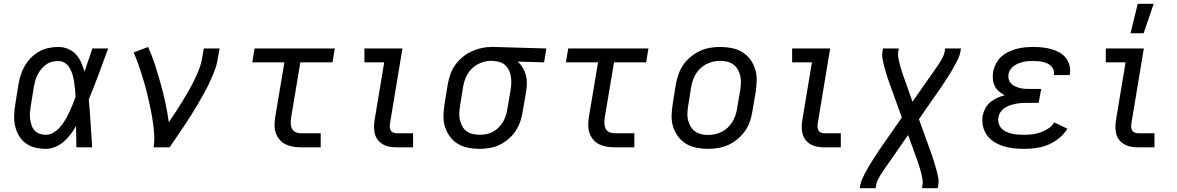

<svg xmlns="http://www.w3.org/2000/svg" viewBox="-20 -775 6190 1010"><path d="M221 8Q191 8 163.5 1Q136 -6 114 -22.5Q92 -39 78.5 -63Q65 -87 59 -114.5Q53 -142 54.5 -171Q56 -200 61 -230L77 -330Q81 -355 89 -380Q97 -405 110.5 -428.5Q124 -452 143.5 -471.5Q163 -491 186 -504Q209 -517 235 -522.5Q261 -528 287 -528Q314 -528 338.5 -517.5Q363 -507 380 -488.5Q397 -470 407 -446.5Q417 -423 425 -398Q435 -428 445 -458.5Q455 -489 466 -520H549Q524 -453 499.5 -386Q475 -319 447 -252Q453 -190 456.5 -126.5Q460 -63 465 0H382Q381 -28 381 -56Q381 -84 380 -112Q367 -89 351 -68Q335 -47 315 -29.5Q295 -12 270 -2Q245 8 221 8ZM222 -66Q242 -66 262 -78Q282 -90 296.5 -107Q311 -124 322.5 -143.5Q334 -163 343.5 -183Q353 -203 361.5 -223.5Q370 -244 377 -264Q377 -284 375 -303.5Q373 -323 370 -342.5Q367 -362 362 -380.5Q357 -399 347.5 -415.5Q338 -432 322.5 -443Q307 -454 287 -454Q270 -454 253.5 -450Q237 -446 222.5 -435.5Q208 -425 197 -411.5Q186 -398 178 -382.5Q170 -367 165.5 -350.5Q161 -334 158 -318L142 -218Q139 -200 137.5 -183Q136 -166 138.5 -149Q141 -132 146 -116.5Q151 -101 161.5 -89Q172 -77 188 -71.5Q204 -66 222 -66Z M788 0Q793 -34 791 -66.5Q789 -99 784.5 -131Q780 -163 773.5 -194.5Q767 -226 760 -257.5Q753 -289 744.5 -319.5Q736 -350 726.5 -380.5Q717 -411 706.5 -440.5Q696 -470 683 -499L759 -528Q780 -482 795.5 -433.5Q811 -385 825 -335Q839 -285 850 -234.5Q861 -184 868 -132Q886 -159 904 -186Q922 -213 938.5 -240Q955 -267 971 -295Q987 -323 1001 -351.5Q1015 -380 1026.5 -409Q1038 -438 1043 -468L1052 -520H1135L1126 -468Q1121 -436 1109.5 -405.5Q1098 -375 1084 -344.5Q1070 -314 1053.5 -284.5Q1037 -255 1020 -226Q1003 -197 985 -168.5Q967 -140 948.5 -112Q930 -84 910.5 -56Q891 -28 872 0Z M1563 0Q1542 0 1521.5 -3.5Q1501 -7 1483 -15.5Q1465 -24 1452 -39Q1439 -54 1432 -72.5Q1425 -91 1424.5 -112Q1424 -133 1427 -155L1476 -447H1307L1319 -520H1741L1729 -447H1560L1511 -155Q1509 -140 1509.5 -125Q1510 -110 1516 -98Q1522 -86 1535 -80Q1548 -74 1563 -74H1667V0Z M2067 0Q2048 0 2030 -3Q2012 -6 1996.5 -14.5Q1981 -23 1969.5 -36.5Q1958 -50 1953 -67Q1948 -84 1947.5 -102.5Q1947 -121 1950 -140L2001 -447H1897V-520H2097L2032 -128Q2030 -118 2030.5 -108Q2031 -98 2035 -90Q2039 -82 2048 -78Q2057 -74 2067 -74H2153V0Z M2503 8Q2472 8 2442 2Q2412 -4 2387.5 -19Q2363 -34 2346 -57.5Q2329 -81 2320.5 -109Q2312 -137 2313 -168Q2314 -199 2319 -230L2335 -330Q2340 -356 2348.5 -382Q2357 -408 2373.5 -431.5Q2390 -455 2412 -473.5Q2434 -492 2459.5 -504Q2485 -516 2512 -522Q2539 -528 2565 -528H2581L2854 -520L2842 -447L2703 -451Q2719 -437 2730 -418.5Q2741 -400 2746.5 -379Q2752 -358 2751.5 -335.5Q2751 -313 2747 -290L2730 -190Q2726 -164 2717.5 -138Q2709 -112 2693.5 -88Q2678 -64 2656 -45Q2634 -26 2609 -13.5Q2584 -1 2556.5 3.5Q2529 8 2503 8ZM2504 -66Q2522 -66 2539.5 -69.5Q2557 -73 2573.5 -82Q2590 -91 2603 -104.5Q2616 -118 2626 -134Q2636 -150 2641 -167.5Q2646 -185 2649 -202L2666 -302Q2669 -320 2669.5 -337.5Q2670 -355 2667.5 -372Q2665 -389 2658 -404Q2651 -419 2639.5 -430.5Q2628 -442 2612 -447.5Q2596 -453 2578 -454L2569 -455H2560Q2543 -455 2525.5 -450Q2508 -445 2491.5 -436Q2475 -427 2462 -414Q2449 -401 2439.5 -385Q2430 -369 2424.5 -352Q2419 -335 2416 -318L2400 -218Q2397 -199 2396 -180Q2395 -161 2399.5 -143.5Q2404 -126 2412 -110.5Q2420 -95 2434.5 -84.5Q2449 -74 2467 -70Q2485 -66 2504 -66Z M3213 0Q3192 0 3171.5 -3.5Q3151 -7 3133 -15.5Q3115 -24 3102 -39Q3089 -54 3082 -72.5Q3075 -91 3074.5 -112Q3074 -133 3077 -155L3126 -447H2957L2969 -520H3391L3379 -447H3210L3161 -155Q3159 -140 3159.5 -125Q3160 -110 3166 -98Q3172 -86 3185 -80Q3198 -74 3213 -74H3317V0Z M3704 8Q3673 8 3643 2Q3613 -4 3588.5 -19Q3564 -34 3546.5 -57.5Q3529 -81 3520.5 -109Q3512 -137 3513 -168Q3514 -199 3519 -230L3535 -330Q3540 -357 3549 -383.5Q3558 -410 3574 -433.5Q3590 -457 3613 -476Q3636 -495 3662 -507Q3688 -519 3715 -523.5Q3742 -528 3769 -528Q3800 -528 3830 -522Q3860 -516 3884.5 -501Q3909 -486 3926.5 -462.5Q3944 -439 3952.5 -411Q3961 -383 3960.5 -352Q3960 -321 3955 -290L3938 -190Q3934 -163 3925 -136.5Q3916 -110 3899.5 -86.5Q3883 -63 3860.5 -44Q3838 -25 3812 -13Q3786 -1 3758.5 3.5Q3731 8 3704 8ZM3704 -65Q3722 -65 3741 -69Q3760 -73 3777 -81.5Q3794 -90 3808 -103.5Q3822 -117 3832 -133Q3842 -149 3848 -166.5Q3854 -184 3857 -202L3874 -302Q3877 -321 3877.5 -340Q3878 -359 3874 -376.5Q3870 -394 3861 -409.5Q3852 -425 3838 -435.5Q3824 -446 3806 -450.5Q3788 -455 3769 -455Q3751 -455 3732.5 -451Q3714 -447 3697 -438.5Q3680 -430 3665.5 -416.5Q3651 -403 3641 -387Q3631 -371 3625 -353.5Q3619 -336 3616 -318L3600 -218Q3597 -199 3596 -180Q3595 -161 3599.5 -143.5Q3604 -126 3612.5 -110.5Q3621 -95 3635.5 -84.5Q3650 -74 3667.5 -69.5Q3685 -65 3704 -65Z M4317 0Q4298 0 4280 -3Q4262 -6 4246.5 -14.5Q4231 -23 4219.5 -36.5Q4208 -50 4203 -67Q4198 -84 4197.5 -102.5Q4197 -121 4200 -140L4251 -447H4147V-520H4347L4282 -128Q4280 -118 4280.5 -108Q4281 -98 4285 -90Q4289 -82 4298 -78Q4307 -74 4317 -74H4403V0Z M4503 215 4506 197Q4509 180 4516.5 164Q4524 148 4532 133Q4540 118 4549 102.5Q4558 87 4567.5 72Q4577 57 4586.5 42.5Q4596 28 4606 13L4724 -157L4663 -326Q4658 -340 4653 -354.5Q4648 -369 4643.5 -383Q4639 -397 4635 -411.5Q4631 -426 4627.5 -440.5Q4624 -455 4621.5 -470.5Q4619 -486 4622 -502L4625 -520H4708L4705 -502Q4703 -488 4705 -475Q4707 -462 4710 -449.5Q4713 -437 4716.5 -424.5Q4720 -412 4724 -400Q4728 -388 4732 -375.5Q4736 -363 4741 -351L4780 -240L4864 -360Q4872 -371 4880 -382.5Q4888 -394 4896 -405.5Q4904 -417 4912 -428.5Q4920 -440 4927 -452Q4934 -464 4940.5 -476.5Q4947 -489 4949 -502L4952 -520H5035L5032 -502Q5029 -485 5021.5 -469Q5014 -453 5006 -438Q4998 -423 4989 -407.5Q4980 -392 4970.5 -377Q4961 -362 4951.5 -347.5Q4942 -333 4932 -318L4814 -148L4875 21Q4880 35 4885 49.5Q4890 64 4894 78Q4898 92 4902.5 106.5Q4907 121 4910.5 135.5Q4914 150 4916.5 165.5Q4919 181 4916 197L4913 215H4830L4833 197Q4835 183 4833 170Q4831 157 4828 144.5Q4825 132 4821.5 119.5Q4818 107 4814 95Q4810 83 4806 70.5Q4802 58 4797 46L4757 -65L4674 55Q4666 66 4658 77.5Q4650 89 4642 100.5Q4634 112 4626 123.5Q4618 135 4611 147Q4604 159 4597.5 171.5Q4591 184 4589 197L4586 215Z M5368 8Q5339 8 5311.5 5Q5284 2 5258.5 -6Q5233 -14 5210.5 -28Q5188 -42 5172.5 -63Q5157 -84 5151 -111Q5145 -138 5149 -166Q5153 -186 5163 -205Q5173 -224 5189.5 -237.5Q5206 -251 5225.5 -260Q5245 -269 5265 -274Q5249 -282 5235 -294Q5221 -306 5213 -322Q5205 -338 5203 -357.5Q5201 -377 5204 -397Q5208 -418 5218.5 -439Q5229 -460 5246.5 -476Q5264 -492 5285 -502Q5306 -512 5328 -518Q5350 -524 5372.5 -526Q5395 -528 5416 -528Q5440 -528 5463.5 -525.5Q5487 -523 5509 -517Q5531 -511 5551.5 -500Q5572 -489 5585.5 -472Q5599 -455 5605.5 -432.5Q5612 -410 5608 -386Q5607 -384 5606.5 -382.5Q5606 -381 5606 -380H5524V-383Q5526 -395 5522 -407Q5518 -419 5509.5 -427.5Q5501 -436 5490 -441Q5479 -446 5467 -449Q5455 -452 5442.5 -453Q5430 -454 5417 -454Q5404 -454 5391 -453.5Q5378 -453 5365 -450Q5352 -447 5339 -442Q5326 -437 5314.5 -429Q5303 -421 5295 -409Q5287 -397 5285 -384Q5283 -370 5286.5 -357.5Q5290 -345 5298.5 -336Q5307 -327 5318.5 -321.5Q5330 -316 5342.5 -312.5Q5355 -309 5368.5 -308Q5382 -307 5395 -307H5457L5444 -234H5382Q5367 -234 5352.5 -233Q5338 -232 5323 -229Q5308 -226 5293 -221Q5278 -216 5264.5 -207Q5251 -198 5242.5 -184.5Q5234 -171 5232 -156Q5229 -140 5234 -124.5Q5239 -109 5249.5 -98.5Q5260 -88 5274 -81.5Q5288 -75 5303.5 -71.5Q5319 -68 5335.5 -67Q5352 -66 5368 -66Q5390 -66 5411 -68.5Q5432 -71 5453.5 -78.5Q5475 -86 5494.5 -99Q5514 -112 5526 -131L5595 -98Q5578 -70 5551 -48Q5524 -26 5493.5 -13.5Q5463 -1 5431 3.5Q5399 8 5368 8Z M5967 0Q5948 0 5930 -3Q5912 -6 5896.5 -14.5Q5881 -23 5869.5 -36.5Q5858 -50 5853 -67Q5848 -84 5847.5 -102.5Q5847 -121 5850 -140L5901 -447H5797V-520H5997L5932 -128Q5930 -118 5930.5 -108Q5931 -98 5935 -90Q5939 -82 5948 -78Q5957 -74 5967 -74H6053V0ZM5927 -600 5965 -755H6049L5996 -600Z"/></svg>

Font: Iosevka Etoile
Style: Italic
Weight: 400
Italic angle: -9°
Designer: Belleve Invis
Foundry: Belleve Invis
Version: Version 22.1.2; ttfautohint (v1.8.4)